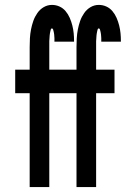

<svg xmlns="http://www.w3.org/2000/svg" viewBox="-20 -763 540 783"><path d="M101 0V-383H42V-479H101V-571Q101 -589 102 -607Q103 -625 106.5 -643Q110 -661 116 -678Q122 -695 132.5 -710Q143 -725 158.5 -734Q174 -743 192 -743Q208 -743 222.5 -736.5Q237 -730 247.5 -717.5Q258 -705 264.5 -690Q271 -675 275 -659Q279 -643 280.5 -627.5Q282 -612 282 -595V-593H202V-594Q202 -597 202 -600.5Q202 -604 202 -607.5Q202 -611 201.5 -614.5Q201 -618 201 -621.5Q201 -625 200 -628.5Q199 -632 198.5 -635.5Q198 -639 196.5 -643Q195 -647 192 -647Q188 -647 187 -642.5Q186 -638 185 -634Q184 -630 183.5 -626Q183 -622 182.5 -618Q182 -614 182 -610Q182 -606 181.5 -602.5Q181 -599 181 -595Q181 -591 181 -587Q181 -583 181 -579Q181 -575 181 -571V-479H256V-383H181V0ZM292 0V-383H233V-479H292V-571Q292 -589 293 -607Q294 -625 297.5 -643Q301 -661 307 -678Q313 -695 323.5 -710Q334 -725 349.5 -734Q365 -743 383 -743Q399 -743 413.5 -736.5Q428 -730 438.5 -717.5Q449 -705 455.5 -690Q462 -675 466 -659Q470 -643 471.5 -627.5Q473 -612 473 -595V-593H393V-594Q393 -597 393 -600.5Q393 -604 393 -607.5Q393 -611 392.5 -614.5Q392 -618 392 -621.5Q392 -625 391 -628.5Q390 -632 389.5 -635.5Q389 -639 387.5 -643Q386 -647 383 -647Q379 -647 378 -642.5Q377 -638 376 -634Q375 -630 374.5 -626Q374 -622 373.5 -618Q373 -614 373 -610Q373 -606 372.5 -602.5Q372 -599 372 -595Q372 -591 372 -587Q372 -583 372 -579Q372 -575 372 -571V-479H447V-383H372V0Z"/></svg>

Font: Iosevka Term
Style: Bold
Weight: 700
Monospace: yes
Designer: Belleve Invis
Foundry: Belleve Invis
Version: Version 30.0.1